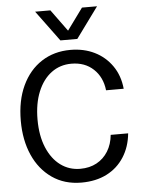

<svg xmlns="http://www.w3.org/2000/svg" viewBox="-62 -981 773 1041"><g transform="rotate(-5 325.0 -460.5)"><path d="M339 12Q247 12 179.5 -35Q112 -82 76 -163.5Q40 -245 40 -350Q40 -460 78 -541Q116 -622 184 -666Q252 -710 341 -710Q414 -710 472 -681.5Q530 -653 567 -600Q604 -547 611 -475H515Q507 -547 460 -591Q413 -635 340 -635Q278 -635 231 -600Q184 -565 157.5 -500.5Q131 -436 131 -349Q131 -261 158 -196.5Q185 -132 232 -97.5Q279 -63 339 -63Q390 -63 428.5 -84Q467 -105 490.5 -143Q514 -181 519 -232H614Q607 -159 571.5 -103.5Q536 -48 477 -18Q418 12 339 12ZM169 -933H252L338 -815L424 -933H506L384 -766H292Z"/></g></svg>

Font: Azeret Mono Thin Light
Style: Regular
Weight: 300
Version: Version 1.002